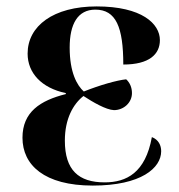

<svg xmlns="http://www.w3.org/2000/svg" viewBox="-20 -568 556 598"><path d="M269 10C420 10 482 -45 482 -97C482 -115 474 -133 453 -141C433 -30 374 0 306 0C225 0 182 -38 182 -130C182 -198 208 -244 240 -269C269 -250 310 -226 335 -225C365 -225 391 -248 391 -278C391 -296 384 -311 373 -321C344 -318 291 -303 241 -283C220 -302 197 -342 197 -420C197 -493 222 -538 277 -538C341 -538 364 -484 364 -367C445 -367 478 -399 478 -443C478 -494 422 -548 281 -548C146 -548 66 -487 66 -401C66 -341 109 -294 185 -278V-275C105 -255 50 -219 50 -139C50 -54 118 10 269 10Z"/></svg>

Font: Noto Serif Display SemiBold
Style: Regular
Weight: 600
Designer: Monotype Design Team
Foundry: Monotype Imaging Inc.
Version: Version 2.009